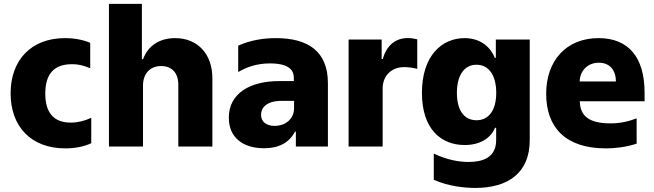

<svg xmlns="http://www.w3.org/2000/svg" viewBox="-20 -747 3334 979"><path d="M313.2 9.6C362.6 9.6 407.3 0.7 445.3 -16.7V-146.3C410.5 -130.3 376.1 -121.8 340.9 -121.8C248.6 -121.8 210.9 -178.6 210.9 -269.9C210.9 -372.9 258.2 -419.7 347.3 -419.7C376.4 -419.7 400.9 -415.1 440 -399.1V-528.8C402.3 -544.4 358.7 -552.6 311.4 -552.6C136.4 -552.6 34.1 -438.2 34.1 -271C34.1 -102.6 137.4 9.6 313.2 9.6Z M709.2 -311.1C709.5 -373.2 746.4 -410.2 801.5 -410.2C857.2 -410.2 889.6 -374.3 889.2 -313.6V0H1062.9V-347.7C1063.2 -471.2 987.9 -552.6 873.2 -552.6C791.5 -552.6 734 -512.4 709.5 -445.3H703.5V-727.3H535.5V0H709.2Z M1326.3 8.9C1401.6 8.9 1454.2 -18.8 1484.4 -76H1488.6V0H1652V-323.5C1652 -486.2 1549.4 -552.6 1387.4 -552.6C1327.4 -552.6 1259.9 -543.7 1194.6 -514.2V-379.6C1233.7 -402.7 1286.2 -423.7 1356.9 -423.7C1479.4 -423.7 1478.3 -367.2 1478.3 -344.5V-333.5H1402.7C1255.3 -333.5 1146.7 -271 1146.7 -147C1146.7 -43.3 1221.6 8.9 1326.3 8.9ZM1380.3 -105.1C1339.5 -105.1 1311.1 -125.4 1311.1 -161.9C1311.1 -195.3 1336.6 -232.6 1414.4 -232.6H1479.4V-195.3C1479.4 -139.2 1433.9 -105.1 1380.3 -105.1Z M1757.5 0H1931.1V-296.2C1931.1 -361.2 1977.3 -404.8 2039.4 -404.8C2060 -404.8 2090.9 -401.3 2107.6 -395.6V-546.5C2093 -550.4 2075.3 -552.9 2058.9 -552.9C1999.3 -552.9 1951.7 -518.1 1931.8 -446H1926.1V-545.5H1757.5Z M2403.1 211.3C2569.6 211.3 2681.1 135.7 2681.1 -32.3V-545.5H2508.2V-452.1H2503.2C2483 -502.1 2434.7 -552.6 2348.7 -552.6C2234.7 -552.6 2131.4 -464.8 2131.4 -273.4C2131.4 -88.1 2229.8 -7.5 2349.4 -7.5C2429.7 -7.5 2483.7 -44.7 2503.9 -95.2H2509.9V-32.7C2509.9 60.4 2435.4 78.8 2369.3 78.8C2319.6 78.8 2261.4 68.9 2191.8 36.2V169.7C2267.8 203.8 2353.3 211.3 2403.1 211.3ZM2409.8 -133.9C2345.5 -133.9 2309.7 -186.1 2309.7 -273.4C2309.7 -360.8 2345.5 -416.9 2409.8 -416.9C2473.4 -416.9 2510.3 -361.9 2510.3 -273.4C2510.3 -186.1 2473 -133.9 2409.8 -133.9Z M3266.7 -274.1C3266.7 -453.5 3186.1 -552.6 3032 -552.6C2865.4 -552.6 2764.9 -435.4 2764.9 -269.5C2764.9 -96.6 2863.6 9.6 3069.6 9.6C3110.8 9.6 3171.9 3.9 3226.2 -14.6V-143.5C3181.5 -126.4 3138.5 -117.9 3092.3 -117.9C2961.3 -117.9 2938.6 -173.7 2936.1 -230.8H3266.7ZM2935.7 -331.7C2937.1 -386 2975.9 -427.2 3033.4 -427.2C3090.9 -427.2 3120 -387.4 3120.7 -331.7Z"/></svg>

Font: TID UI Extra Bold
Style: Regular
Weight: 800
Designer: The TID Project Authors
Foundry: Bakken & Bæck
Version: Version 1.001;hotconv 1.0.109;makeotfexe 2.5.65596